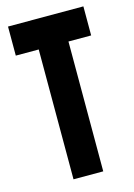

<svg xmlns="http://www.w3.org/2000/svg" viewBox="-109 -758 571 817"><g transform="rotate(-15 176.5 -350.0)"><path d="M10 -700H342V-572H242V0H111V-572H10Z"/></g></svg>

Font: Bayformers-TFTCGName
Style: Regular
Weight: 400
Designer: billmoo
Foundry: Bayformers
Version: Version 1.021;Fontself Maker 3.5.4